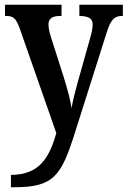

<svg xmlns="http://www.w3.org/2000/svg" viewBox="-20 -556 537 808"><path d="M26 180V232H39C206 232 238 186 297 -3L428 -416C446 -475 462 -489 495 -489H497V-536H314V-489H318C353 -487 370 -479 370 -452C370 -436 365 -415 360 -398L306 -206C296 -169 287 -135 281 -101C277 -131 264 -182 247 -235L195 -398C188 -420 184 -438 184 -453C184 -476 197 -489 235 -489H239V-536H1V-489H5C35 -489 47 -480 62 -439L217 4C187 111 143 180 26 180Z"/></svg>

Font: Noto Serif Georgian Condensed SemiBold
Style: Regular
Weight: 600
Width: 3
Designer: Monotype Design Team, Akaki Razmadze
Foundry: Google LLC
Version: Version 2.003